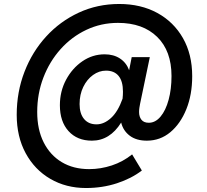

<svg xmlns="http://www.w3.org/2000/svg" viewBox="-20 -751 1042 965"><path d="M644 25 693 106Q641 146 568 170Q495 194 412 194Q312 194 233 148Q154 102 109 19Q64 -64 64 -174Q64 -289 103 -390Q142 -491 212 -567.5Q282 -644 376 -687.5Q470 -731 579 -731Q688 -731 770.5 -686Q853 -641 899.5 -559.5Q946 -478 946 -368Q946 -275 916.5 -202Q887 -129 836 -86.5Q785 -44 718 -44Q665 -44 632 -69Q599 -94 589 -135Q532 -44 442 -44Q368 -44 324.5 -92Q281 -140 281 -222Q281 -292 312 -350Q343 -408 394 -443Q445 -478 506 -478Q551 -478 583 -457Q615 -436 629 -398L642 -464H733L684 -229Q682 -219 680.5 -209Q679 -199 679 -188Q679 -164 691 -149Q703 -134 728 -134Q761 -134 787 -165Q813 -196 827.5 -249.5Q842 -303 842 -369Q842 -495 770 -565.5Q698 -636 573 -636Q488 -636 414 -601Q340 -566 284.5 -504Q229 -442 198 -361Q167 -280 167 -188Q167 -100 199.5 -35.5Q232 29 290.5 64Q349 99 428 99Q486 99 542 80.5Q598 62 644 25ZM380 -228Q380 -180 402.5 -153Q425 -126 465 -126Q503 -126 538 -158Q573 -190 596 -255Q598 -273 598 -290Q598 -343 576 -369.5Q554 -396 513 -396Q478 -396 447.5 -374Q417 -352 398.5 -314Q380 -276 380 -228Z"/></svg>

Font: Wix Madefor Text SemiBold
Style: Italic
Weight: 600
Italic angle: -12°
Designer: Dalton Maag Ltd
Foundry: Dalton Maag Ltd
Version: Version 3.100